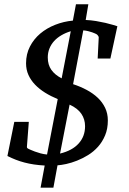

<svg xmlns="http://www.w3.org/2000/svg" viewBox="-20 -763 596 885"><path d="M372.1 -181.2Q372.1 -213.4 355 -238.5Q337.9 -263.7 300.8 -280.8L256.8 -55.2Q313 -68.8 342.5 -101.6Q372.1 -134.3 372.1 -181.2ZM306.2 -619.1Q282.2 -611.8 262.7 -600.3Q243.2 -588.9 229.2 -573.5Q215.3 -558.1 207.8 -539.1Q200.2 -520 200.2 -498Q200.2 -464.4 216.8 -440.9Q233.4 -417.5 264.2 -401.9ZM488.8 -493.2H430.2L435.1 -590.8Q435.1 -594.2 431.2 -599.4Q427.2 -604.5 423.8 -606Q422.9 -606.4 417.7 -608.9Q412.6 -611.3 404.8 -614Q397 -616.7 386.5 -619.4Q376 -622.1 363.8 -623L316.9 -375Q350.1 -364.3 379.4 -348.6Q408.7 -333 430.4 -312.5Q452.1 -292 464.6 -265.9Q477.1 -239.7 477.1 -208Q477.1 -169.4 464.6 -139.4Q452.1 -109.4 431.9 -86.7Q411.6 -64 386.2 -48.3Q360.8 -32.7 335 -22.5Q309.1 -12.2 285.4 -7.1Q261.7 -2 245.1 -1L226.1 102.1H167L186 0Q159.7 -1.5 136.7 -4.9Q113.8 -8.3 93.3 -13.7Q72.8 -19 53.2 -26.6Q33.7 -34.2 14.2 -43.9L45.9 -201.2H112.8L104 -85.9Q104 -82 106.2 -80.1Q108.4 -78.1 110.8 -77.1Q112.8 -76.2 120.8 -72.5Q128.9 -68.8 140.6 -64.5Q152.3 -60.1 166.7 -56.2Q181.2 -52.2 196.8 -50.8L246.1 -306.2Q214.4 -319.3 187.7 -335.9Q161.1 -352.5 141.6 -372.8Q122.1 -393.1 111.1 -417.5Q100.1 -441.9 100.1 -471.2Q100.1 -513.7 117.9 -548.3Q135.7 -583 165.5 -608.2Q195.3 -633.3 234.4 -648.7Q273.4 -664.1 315.9 -668L330.1 -743.2H387.2L375 -670.9Q399.4 -669.9 422.9 -666Q446.3 -662.1 466.1 -657.5Q485.8 -652.8 500.5 -648.4Q515.1 -644 521 -642.1Z"/></svg>

Font: Charis SIL APac
Style: Italic
Weight: 400
Italic angle: -11°
Foundry: SIL International
Version: Version 5.000